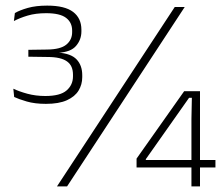

<svg xmlns="http://www.w3.org/2000/svg" viewBox="-20 -664 798 684"><path d="M143.5 -294Q104 -294 75 -302.5Q46 -311 30.5 -318.5L27.5 -348Q47 -338.5 77 -330.2Q107 -322 141.5 -322Q194.5 -322 217.2 -341.8Q240 -361.5 240 -392V-397.5Q240 -413.5 235 -425.2Q230 -437 219 -445Q208 -453 190.8 -457Q173.5 -461 149.5 -461L81 -462V-486.5L148 -487.5Q195.5 -488 216.2 -505Q237 -522 237 -549.5V-555Q237 -584 215.2 -600.5Q193.5 -617 144.5 -617Q107 -617 78.5 -608.5Q50 -600 29.5 -589L33 -617.5Q50 -627.5 79 -635.8Q108 -644 148 -644Q211 -644 240.5 -621.5Q270 -599 270 -558V-552Q270 -523 251.2 -500.8Q232.5 -478.5 187.5 -476L185 -474L187 -476.5Q233 -473.5 253 -452.2Q273 -431 273 -396V-389Q273 -363 260 -341.5Q247 -320 218.5 -307Q190 -294 143.5 -294ZM219 0H183L602.5 -639H638ZM692.5 0H662V-240.5L663.5 -315.5H653.5L499.5 -97V-82.5L484.5 -94H747.5V-67.5H466.5V-99L636 -339H692.5Z"/></svg>

Font: Anek Devanagari Medium ExtraLight
Style: Regular
Weight: 250
Version: Version 1.003